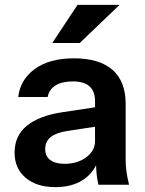

<svg xmlns="http://www.w3.org/2000/svg" viewBox="-20 -760 598 790"><path d="M385 0Q380 -20 377.5 -44Q375 -68 375 -102H371V-344Q371 -384 348.5 -404.5Q326 -425 280 -425Q235 -425 208.5 -408.5Q182 -392 176 -361H55Q63 -432 123 -476Q183 -520 284 -520Q389 -520 443 -472.5Q497 -425 497 -333V-102Q497 -78 500.5 -53Q504 -28 511 0ZM208 10Q131 10 85.5 -28.5Q40 -67 40 -132Q40 -202 91 -243Q142 -284 235 -298L394 -322V-242L256 -221Q211 -214 188.5 -196Q166 -178 166 -146Q166 -117 187 -101.5Q208 -86 245 -86Q299 -86 335 -113Q371 -140 371 -179L385 -102Q365 -47 319.5 -18.5Q274 10 208 10ZM308 -583H195L299 -740H472Z"/></svg>

Font: Instrument Sans SemiBold
Style: Regular
Weight: 600
Designer: Rodrigo Fuenzalida
Foundry: fragTYPE
Version: Version 1.000;gftools[0.9.28]